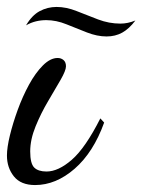

<svg xmlns="http://www.w3.org/2000/svg" viewBox="-26 -506 410 553"><path d="M75 27Q34 27 14 2Q-6 -23 -6 -58Q-6 -81 2.5 -116Q11 -151 25 -189.5Q39 -228 57.5 -262Q76 -296 97.5 -317.5Q119 -339 140 -339Q150 -339 157 -333Q164 -327 164 -315Q164 -303 148.5 -276Q133 -249 112.5 -214.5Q92 -180 76.5 -142Q61 -104 61 -70Q61 -35 72.5 -23.5Q84 -12 108 -12Q142 -12 181 -46Q220 -80 263 -165L274 -153Q243 -67 189 -20Q135 27 75 27ZM281 -401Q254 -401 224.5 -412.5Q195 -424 165.5 -436Q136 -448 107 -448Q92 -448 77.5 -444.5Q63 -441 49 -433Q66 -462 88.5 -474Q111 -486 137 -486Q165 -486 195 -474Q225 -462 256.5 -450Q288 -438 321 -438Q342 -438 364 -447Q346 -423 326 -412Q306 -401 281 -401Z"/></svg>

Font: Dancing Script Medium
Style: Regular
Weight: 500
Designer: Pablo Impallari
Foundry: Pablo Impallari
Version: Version 2.000